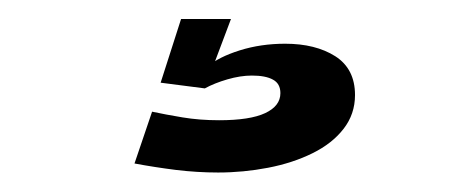

<svg xmlns="http://www.w3.org/2000/svg" viewBox="-20 -20 478 202"><path d="M209.5 161.5Q236 161.5 262 156.5Q288 151.5 308.8 141.2Q329.5 131 341.5 115.5Q353.5 100 353.5 80Q353.5 52.5 332.8 39.2Q312 26 280 26Q254.5 26 232.2 33Q210 40 198.5 50L195.5 73Q205.5 67.5 219.2 63.5Q233 59.5 245 59.5Q259.5 59.5 267.2 63.8Q275 68 275 78Q275 91.5 259 99Q243 106.5 210.5 106.5Q190 106.5 172 103.5Q154 100.5 140 97.5L121.5 152Q143 156 165.2 158.8Q187.5 161.5 209.5 161.5ZM195.5 73 223 0H170.5L149 67Z"/></svg>

Font: Anybody SemiExpanded Medium
Style: Regular
Weight: 500
Width: 6
Version: Version 1.113;gftools[0.9.25]